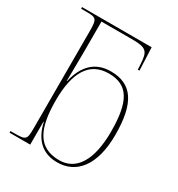

<svg xmlns="http://www.w3.org/2000/svg" viewBox="-182 -878 933 1006"><g transform="rotate(30 285.0 -375.0)"><path d="M313 10C429 10 506 -83 506 -267C506 -460 448 -544 320 -544C228 -544 170 -489 146 -385H144C145 -459 146 -522 146 -560V-745H335C419 -745 431 -728 435 -655L437 -622H447L441 -760H20V-750H51C111 -750 118 -746 118 -672V-84C118 -14 114 -10 41 -10H20V0H145V-139H147C172 -28 237 10 313 10ZM317 -5C187 -5 145 -100 145 -269C145 -434 198 -529 316 -529C433 -529 478 -453 478 -270C478 -97 419 -5 317 -5Z"/></g></svg>

Font: Noto Serif Display Thin
Style: Regular
Weight: 100
Designer: Monotype Design Team
Foundry: Monotype Imaging Inc.
Version: Version 2.009